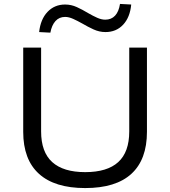

<svg xmlns="http://www.w3.org/2000/svg" viewBox="-20 -947 866 976"><path d="M413 9Q258 9 178 -63.5Q98 -136 98 -277V-705H189V-279Q189 -174 245.5 -123Q302 -72 413 -72Q525 -72 581 -123Q637 -174 637 -279V-705H727V-277Q727 -136 648 -63.5Q569 9 413 9ZM236 -781 179 -784Q186 -849 221.5 -886.5Q257 -924 311 -924Q342 -924 370.5 -911Q399 -898 427 -881Q453 -866 474.5 -856.5Q496 -847 515 -847Q546 -847 565 -867.5Q584 -888 590 -927L647 -924Q641 -859 606 -821.5Q571 -784 516 -784Q485 -784 455.5 -797.5Q426 -811 399 -827Q374 -841 352 -851Q330 -861 311 -861Q281 -861 262 -840Q243 -819 236 -781Z"/></svg>

Font: Nunito Sans 10pt SemiExpanded
Style: Regular
Weight: 400
Width: 6
Designer: Vernon Adams
Foundry: Vernon Adams
Version: Version 3.101;gftools[0.9.27]